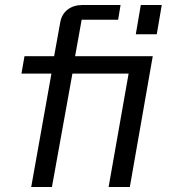

<svg xmlns="http://www.w3.org/2000/svg" viewBox="-20 -749 681 769"><path d="M523.9 -611.8 543.9 -729H627.9L607.9 -611.8ZM495.1 -454.1H270L188 0H105L186 -454.1H65.9L78.1 -523.9H196.8L221.2 -659.2Q227.1 -692.4 251 -710.7Q274.9 -729 311 -729H462.9L453.1 -669.9H307.1L280.8 -523.9H591.8L500 0H415Z"/></svg>

Font: Hubot Sans
Style: Italic
Weight: 400
Italic angle: -10°
Designer: Deni Anggara
Foundry: GitHub
Version: Version 1.001;gftools[0.9.31]